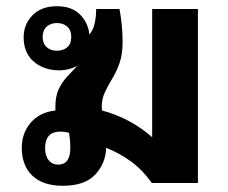

<svg xmlns="http://www.w3.org/2000/svg" viewBox="-20 -588 732 617"><path d="M182 9Q118 9 84 -23.5Q50 -56 50 -113Q50 -160 78.5 -193.5Q107 -227 158 -233Q158 -239 158 -246Q158 -279 169 -302Q180 -325 196.5 -342.5Q213 -360 228 -376Q201 -362 171 -362Q121 -362 88.5 -390Q56 -418 56 -468Q56 -510 84.5 -539Q113 -568 163 -568Q211 -568 237.5 -541Q264 -514 267 -477Q279 -490 284 -512Q289 -534 289 -559H364Q374 -506 374 -453Q374 -413 364 -385Q354 -357 340.5 -335Q327 -313 317 -291.5Q307 -270 307 -245Q307 -239 308 -233Q400 -208 469 -147V-559H616V0H468Q437 -43 400.5 -69.5Q364 -96 321 -113Q320 -64 286.5 -27.5Q253 9 182 9ZM163 -425Q183 -425 196 -436Q209 -447 209 -469Q209 -491 196 -502.5Q183 -514 163 -514Q143 -514 130 -502.5Q117 -491 117 -469Q117 -448 130 -436.5Q143 -425 163 -425ZM167 -59Q206 -59 206 -113Q206 -136 202 -161Q189 -165 174 -165Q125 -165 125 -112Q125 -87 136.5 -73Q148 -59 167 -59Z"/></svg>

Font: Noto Sans Thai Looped
Style: Bold
Weight: 700
Designer: Sasikarn Vongin, Ben Mitchell
Foundry: The Fontpad Ltd
Version: Version 1.001; ttfautohint (v1.8.4.7-5d5b)